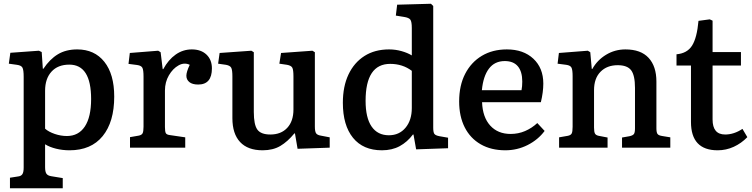

<svg xmlns="http://www.w3.org/2000/svg" viewBox="-20 -786 4003 1022"><path d="M33 216V160L78 153Q93 151 99.5 140.5Q106 130 106 106V-377Q106 -414 99.5 -426Q93 -438 70 -441L27 -447L35 -505L187 -516L202 -509L208 -420H211Q245 -471 288 -497Q331 -523 391 -523Q483 -523 535.5 -457Q588 -391 588 -272Q588 -137 526.5 -61.5Q465 14 350 14Q313 14 278.5 5.5Q244 -3 220 -18V104Q220 128 227 138.5Q234 149 253 152L314 162V216ZM336 -62Q398 -62 431.5 -112.5Q465 -163 465 -259Q465 -442 349 -442Q288 -442 254 -404.5Q220 -367 220 -303V-101Q239 -84 271.5 -73Q304 -62 336 -62Z M672 0V-56L718 -64Q734 -67 739 -76.5Q744 -86 744 -112V-378Q744 -413 738 -425Q732 -437 710 -440L664 -446L671 -504L822 -516L835 -508L846 -418H849Q876 -468 915 -495.5Q954 -523 1001 -523Q1050 -523 1079 -495.5Q1108 -468 1108 -422Q1108 -336 1035 -336Q1004 -336 988 -349Q972 -362 972 -383Q972 -403 990 -441Q961 -455 930.5 -438Q900 -421 879 -385Q858 -349 858 -304V-110Q858 -86 862.5 -77.5Q867 -69 884 -67L966 -55V0Z M1378 14Q1299 14 1258 -30Q1217 -74 1217 -157V-379Q1217 -413 1211 -425Q1205 -437 1183 -441L1141 -447L1149 -504L1318 -516L1331 -508V-190Q1331 -122 1350 -96Q1369 -70 1419 -70Q1476 -70 1509 -105.5Q1542 -141 1542 -203V-379Q1542 -414 1536 -425.5Q1530 -437 1508 -441L1467 -447L1476 -504L1643 -516L1656 -508V-112Q1656 -86 1662.5 -76.5Q1669 -67 1688 -64L1735 -55V0L1564 6L1550 -76H1547Q1511 -32 1472 -9Q1433 14 1378 14Z M2013 14Q1913 14 1859 -52.5Q1805 -119 1805 -239Q1805 -326 1835 -389.5Q1865 -453 1920 -488Q1975 -523 2051 -523Q2085 -523 2117 -514Q2149 -505 2172 -491V-637Q2172 -670 2164.5 -681Q2157 -692 2130 -696L2087 -703L2094 -761L2274 -766L2286 -754V-106Q2286 -82 2292 -73.5Q2298 -65 2319 -61L2365 -53V3L2195 9L2181 -70H2178Q2148 -30 2107.5 -8Q2067 14 2013 14ZM2050 -66Q2105 -66 2138.5 -106Q2172 -146 2172 -211V-409Q2123 -446 2057 -446Q1926 -446 1926 -249Q1926 -159 1958 -112.5Q1990 -66 2050 -66Z M2670 14Q2594 14 2538.5 -18Q2483 -50 2453.5 -108.5Q2424 -167 2424 -246Q2424 -331 2456 -393Q2488 -455 2545 -489Q2602 -523 2678 -523Q2766 -523 2819 -473.5Q2872 -424 2872 -341Q2872 -296 2859 -242H2546Q2549 -162 2589.5 -117.5Q2630 -73 2698 -73Q2739 -73 2775 -88.5Q2811 -104 2840 -131L2879 -89Q2844 -42 2788.5 -14Q2733 14 2670 14ZM2545 -306H2756Q2760 -326 2760 -352Q2760 -405 2736.5 -433Q2713 -461 2667 -461Q2613 -461 2582.5 -420.5Q2552 -380 2545 -306Z M2956 0V-55L3002 -63Q3018 -66 3023 -75.5Q3028 -85 3028 -111V-380Q3028 -414 3022 -426Q3016 -438 2994 -441L2948 -447L2955 -504L3109 -516L3122 -508L3130 -419H3133Q3159 -466 3206 -494.5Q3253 -523 3309 -523Q3391 -523 3432.5 -478Q3474 -433 3474 -352V-103Q3474 -82 3479.5 -73.5Q3485 -65 3505 -62L3548 -55V0H3291V-54L3331 -61Q3349 -65 3354.5 -73Q3360 -81 3360 -103V-318Q3360 -385 3339.5 -412Q3319 -439 3268 -439Q3211 -439 3176.5 -404Q3142 -369 3142 -306V-107Q3142 -84 3147 -75Q3152 -66 3167 -63L3214 -54V0Z M3800 14Q3658 14 3658 -137V-437H3581V-497Q3638 -502 3664 -543.5Q3690 -585 3698 -675L3758 -683L3773 -676V-509H3924V-437H3773V-150Q3773 -70 3840 -70Q3887 -70 3932 -100L3958 -56Q3926 -23 3885.5 -4.5Q3845 14 3800 14Z"/></svg>

Font: Literata Medium
Style: Regular
Weight: 500
Designer: Latin by Veronika Burian and Jose Scaglione. Greek by Irene Vlachou. Cyrillic by Vera Evstafieva.
Foundry: TypeTogether
Version: Version 3.103; ttfautohint (v1.8.4.7-5d5b);gftools[0.9.29]